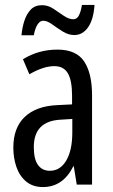

<svg xmlns="http://www.w3.org/2000/svg" viewBox="-20 -748 456 778"><path d="M213 -547Q289 -547 321 -499Q353 -451 353 -362V0H291L279 -74H277Q235 10 154 10Q113 10 86 -12.5Q59 -35 46.5 -71.5Q34 -108 34 -150Q34 -230 80 -274Q126 -318 211 -322L272 -325V-360Q272 -422 255 -451Q238 -480 200 -480Q156 -480 99 -447L73 -508Q136 -547 213 -547ZM225 -263Q117 -257 117 -152Q117 -103 134 -79.5Q151 -56 182 -56Q224 -56 248.5 -97.5Q273 -139 273 -212V-266ZM67 -605Q70 -637 79 -664.5Q88 -692 105 -709.5Q122 -727 150 -727Q175 -727 196.5 -712.5Q218 -698 238.5 -684Q259 -670 277 -670Q292 -670 300 -686Q308 -702 312 -728H363Q359 -669 337 -637.5Q315 -606 281 -606Q257 -606 234 -620.5Q211 -635 191 -649.5Q171 -664 155 -664Q142 -664 132 -648.5Q122 -633 117 -605Z"/></svg>

Font: Noto Sans Georgian ExtraCondensed
Style: Regular
Weight: 400
Width: 2
Designer: Monotype Design Team, Akaki Razmadze
Foundry: Google LLC
Version: Version 2.005; ttfautohint (v1.8.4.7-5d5b)